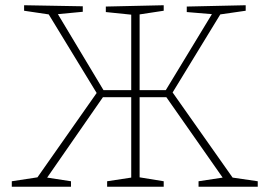

<svg xmlns="http://www.w3.org/2000/svg" viewBox="-20 -713 1028 733"><path d="M25 0V-21L123 -36L349 -358L166 -658L72 -672V-693L296 -689V-668L201 -659L375 -369H481V-657L384 -667V-688L605 -693V-672L513 -658V-369H613L789 -659L693 -667V-688L918 -693V-672L821 -658L639 -360L868 -35L964 -21V0H738V-21L830 -35L615 -342H513V-36L605 -21V0H389V-21L481 -35V-342H373L160 -35L251 -21V0Z"/></svg>

Font: Bitter ExtraLight
Style: Regular
Weight: 200
Designer: Sol Matas, and Bitter project Authors
Foundry: Sol Matas
Version: Version 2.001